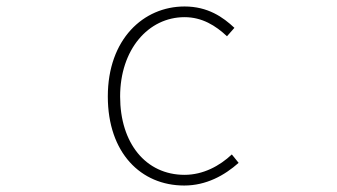

<svg xmlns="http://www.w3.org/2000/svg" viewBox="-20 -560 1040 593"><path d="M549 13C617 13 673 -18 717 -57L696 -83C659 -48 608 -20 550 -20C430 -20 351 -118 351 -262C351 -407 438 -507 550 -507C604 -507 646 -481 681 -448L704 -474C669 -507 622 -540 550 -540C423 -540 313 -439 313 -262C313 -88 415 13 549 13Z"/></svg>

Font: Harano Aji Gothic K1 ExtraLight
Style: Regular
Weight: 250
Foundry: Masamichi Hosoda
Version: HaranoAjiGothicK1-ExtraLight version 20230610;ttx 4.39.4